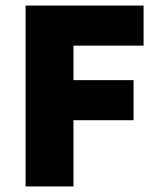

<svg xmlns="http://www.w3.org/2000/svg" viewBox="-20 -670 576 690"><path d="M72 0V-650H496V-506H244V-382H460V-238H244V0Z"/></svg>

Font: TypoPRO Source Sans Pro
Style: Regular
Weight: 900
Designer: Paul D. Hunt
Foundry: Adobe Systems Incorporated
Version: Version 2.020;PS 2.000;hotconv 1.0.86;makeotf.lib2.5.63406